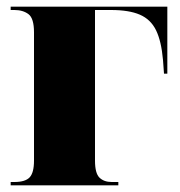

<svg xmlns="http://www.w3.org/2000/svg" viewBox="-20 -556 540 576"><path d="M12 0V-10H23Q56 -10 69 -24Q82 -38 82 -74V-459Q82 -501 65.5 -513.5Q49 -526 23 -526H12V-536H482V-335H472L469 -376Q464 -433 448 -465.5Q432 -498 399.5 -512Q367 -526 313 -526H265V-74Q265 -36 278.5 -23Q292 -10 315 -10H335V0Z"/></svg>

Font: Noto Serif Display SemiCondensed Black
Style: Regular
Weight: 900
Width: 4
Designer: Monotype Design Team
Foundry: Monotype Imaging Inc.
Version: Version 2.009